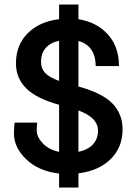

<svg xmlns="http://www.w3.org/2000/svg" viewBox="-20 -755 609 852"><path d="M242.2 -734.9H328.1V-669.9Q409.7 -656.7 459 -601.8Q508.3 -546.9 507.8 -461.9H404.8Q403.3 -552.7 328.1 -573.2V-371.1Q432.6 -342.8 478.3 -296.4Q523.9 -250 523.9 -181.2Q523.9 -101.1 471.2 -49.1Q418.5 2.9 328.1 14.2V77.1H242.2V15.1Q152.3 4.9 97.2 -47.4Q42 -99.6 42 -162.1Q42 -189.5 44.9 -210.9H145Q143.1 -196.8 143.1 -174.8Q143.1 -147.5 169.7 -119.1Q196.3 -90.8 242.2 -81.1V-290Q141.6 -317.9 96.2 -363Q50.8 -408.2 50.8 -474.1Q50.8 -554.7 102.5 -606.9Q154.3 -659.2 242.2 -669.9ZM162.1 -480Q162.1 -450.7 180.4 -431.2Q198.7 -411.6 242.2 -396V-574.2Q204.6 -566.4 183.3 -542.7Q162.1 -519 162.1 -480ZM328.1 -81.1Q370.6 -90.3 392.8 -114.7Q415 -139.2 415 -174.8Q415 -203.1 394.8 -225.1Q374.5 -247.1 328.1 -265.1Z"/></svg>

Font: Human Sans Medium
Style: Regular
Weight: 500
Designer: Tim Radville
Foundry: Continuum
Version: Version 1.000;FEAKit 1.0